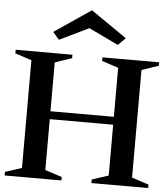

<svg xmlns="http://www.w3.org/2000/svg" viewBox="-62 -1010 930 1065"><g transform="rotate(5 403.5 -477.5)"><path d="M4 0V-20L96 -50V-650L4 -680V-700H320V-681L226 -649V-377H579V-650L487 -680V-700H803V-681L709 -649V-50L803 -19V0H487V-20L579 -50V-333H226V-50L320 -19V0ZM238 -776 203 -817 407 -955 607 -817 566 -776 401 -855Z"/></g></svg>

Font: Wittgenstein Semibold
Style: Regular
Weight: 600
Designer: Jörg Drees
Foundry: Jörg Drees
Version: Version 1.303; ttfautohint (v1.8.4.7-5d5b)